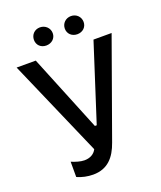

<svg xmlns="http://www.w3.org/2000/svg" viewBox="-158 -966 899 1075"><g transform="rotate(-20 291.5 -428.5)"><path d="M210 -759C242 -759 267 -781 267 -812C267 -843 242 -867 210 -867C178 -867 155 -843 155 -812C155 -781 178 -759 210 -759ZM395 -759C427 -759 451 -781 451 -812C451 -843 427 -867 395 -867C363 -867 339 -843 339 -812C339 -781 363 -759 395 -759ZM210 10C296 10 342 -43 370 -123L577 -700H469L322 -243H311L125 -700H11L263 -122C250 -96 224 -82 191 -82C167 -82 140 -91 115 -101V-10C144 3 177 10 210 10Z"/></g></svg>

Font: Fixel Text Medium
Style: Regular
Weight: 500
Width: 4
Designer: AlfaBravo + MacPaw
Foundry: Kyrylo Tkachov, Marchela Mozhyna, Serhii Makarenko, Maria Weinstein, Zakhar Kryvoshyya
Version: Version 1.211